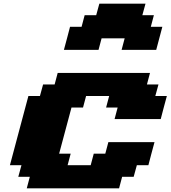

<svg xmlns="http://www.w3.org/2000/svg" viewBox="-20 -1020 924 1040"><path d="M125 0H625L641.6 -62.5H704.1L721.2 -125H783.7Q789.1 -145.5 800 -187.3Q811 -229 816.9 -250H566.9L550.3 -187.5H487.8L471.2 -125H346.2L362.8 -187.5H300.3Q311.5 -229 333.7 -312.3Q356 -395.5 367.2 -437.5H429.7L446.3 -500H571.3L554.7 -437.5H617.2L600.6 -375H850.6Q856 -395.5 866.9 -437.3Q877.9 -479 883.8 -500H821.3L838.4 -562.5H775.9L792.5 -625H292.5L275.9 -562.5H213.4L196.3 -500H133.8Q117.2 -437.5 83.7 -312.5Q50.3 -187.5 33.7 -125H96.2L79.1 -62.5H141.6ZM638.7 -750H826.2Q831.5 -770.5 842.8 -812.5Q854 -854.5 859.4 -875H796.9L813.5 -937.5H751L768.1 -1000H518.1L501 -937.5H438.5L421.9 -875H359.4Q354 -854 343 -812.5Q332 -771 326.2 -750H513.7L530.3 -812.5H655.3Z"/></svg>

Font: Faithful 32x
Style: BoldOblique
Weight: 400
Foundry: Faithful Resource Pack
Version: Version 1.0; January 27, 2023